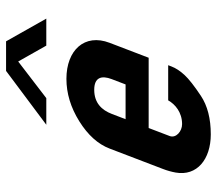

<svg xmlns="http://www.w3.org/2000/svg" viewBox="-62 -664 732 649"><g transform="rotate(90 304.5 -340.0)"><path d="M400.1 -589C424.6 -589 448.4 -568.3 440.3 -547L413.2 -476H175.7L125.2 -344C92.9 -259.4 150 -198 246.9 -198C296.1 -198 343.9 -212.5 390.4 -241.5C436.9 -270.5 467.7 -304.7 482.7 -344L551.9 -525C557.3 -539 561.2 -553.2 563.8 -567.5C576.5 -639 519.2 -686 434.7 -686C381.3 -686 337.9 -674.8 304.4 -652.5C270.8 -630.2 247.3 -611.7 233.8 -597C220.3 -582.3 210.7 -567.7 205.1 -553L200.9 -542H319.7C333 -565.7 360.3 -589 400.1 -589ZM284.1 -292C241.6 -292 235 -317.2 247.9 -351L265.9 -398H383.4L365.4 -351C352.7 -317.8 328.7 -292 284.1 -292ZM188.4 -35 134.7 -130H43.4L120.2 6H220.2L402.2 -130H312.2Z"/></g></svg>

Font: Din Kursivschrift
Style: Extended Italic
Weight: 400
Version: Version 1.089